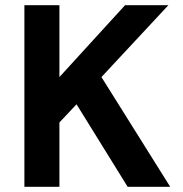

<svg xmlns="http://www.w3.org/2000/svg" viewBox="-20 -720 704 740"><path d="M74 0V-700H209V-423L462 -700H629L371 -423L636 0H472L275 -318L209 -248V0Z"/></svg>

Font: DM Sans 9pt
Style: Bold
Weight: 700
Designer: Colophon Foundry, Jonny Pinhorn
Foundry: Colophon Foundry
Version: Version 4.004;gftools[0.9.30]